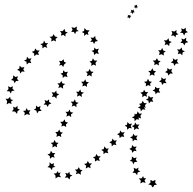

<svg xmlns="http://www.w3.org/2000/svg" viewBox="-20 -690 837 833"><path d="M694 -494 698 -505 691 -515H703L711 -524L714 -512L725 -508L715 -502L714 -490L705 -498ZM788 -527 787 -514 797 -507 785 -504 780 -493 774 -503 763 -504 770 -513 767 -523 778 -519ZM661 111 649 113 644 123 643 120 641 123 636 113 623 110 633 103 632 91 635 93V91L643 96L652 91L651 93L655 91L653 103ZM751 -455 755 -466 748 -476 760 -475 768 -484 771 -472 782 -468 772 -462 771 -450 762 -458ZM786 -570V-558L795 -550L784 -547L779 -536L773 -547L761 -548L769 -556L766 -567L777 -563ZM254 -399 248 -408 236 -406 242 -415 236 -426 247 -425 256 -433 258 -422 267 -418 258 -410ZM579 -659 573 -658 570 -652 567 -658H561L565 -663L564 -669L569 -666L575 -670L574 -663ZM550 -616 544 -615 541 -609 538 -614 531 -615 536 -620 534 -626 540 -623 546 -626 545 -620ZM565 -637 558 -636 556 -629 552 -635 545 -636 550 -641 548 -648 555 -645 561 -649 560 -642ZM607 93 612 104 600 100 589 106 591 94 582 84H594L601 74L604 83H614ZM577 58 575 70 567 60H555L562 50L560 38L571 43L581 37L579 48L589 54ZM564 13 558 23 554 11 543 8 552 1V-11L562 -4L573 -7L569 3L576 12ZM562 -36 554 -27 551 -38 541 -44 551 -49 553 -61 561 -53 573 -54 567 -44 573 -34ZM564 -84 556 -76 555 -88 544 -94 555 -99 558 -110 565 -101 577 -102 571 -92 576 -81ZM571 -133 562 -125V-137L552 -143L563 -148L566 -159L573 -149L585 -150L578 -140L583 -129ZM607 -275 597 -268 598 -280 589 -288 601 -291 605 -301 611 -291 623 -290 615 -281 618 -270ZM623 -321 612 -315 614 -327 605 -335 617 -337 622 -348 628 -337 639 -335 631 -327 633 -316ZM640 -367 629 -361 632 -373 623 -382 635 -383 641 -394 646 -383 657 -381 649 -373 650 -361ZM659 -412 649 -407 651 -418 643 -427 655 -428 661 -438 666 -427 677 -425 668 -417 670 -406ZM681 -455 670 -451 673 -463 666 -472H678L684 -482L688 -471L699 -467L690 -461L691 -449ZM734 -536 722 -535 728 -545 724 -556 736 -553 746 -560 745 -548 754 -541 743 -538 742 -528ZM740 -430 751 -435 748 -423 755 -414H743L736 -404L733 -415L721 -419L731 -426L730 -437ZM716 -388 727 -392 723 -381 730 -371H718L711 -362L707 -373L696 -377L706 -384V-395ZM689 -347 701 -350 696 -339 703 -329 691 -330 683 -321 681 -332 670 -337 680 -343V-355ZM662 -307 673 -309 669 -299 675 -288 663 -289 655 -281 653 -292 642 -297 652 -303 653 -314ZM633 -267 645 -269 640 -259 645 -248 634 -250 626 -241 624 -253 613 -258 623 -263 624 -275ZM590 -241 594 -242 599 -253 605 -243 617 -242 610 -235 609 -232 612 -222 605 -225V-224L611 -214L599 -216L591 -207L589 -219L578 -224L589 -229V-234L583 -239L590 -241ZM568 -194 574 -196 577 -207 584 -197H596L589 -188L592 -176L581 -180H580L584 -171L573 -173L564 -164L563 -176L552 -181L563 -186L564 -191L562 -192L564 -193L565 -198ZM541 -152 553 -154 547 -143 552 -133 541 -135 532 -127 531 -139 521 -145 531 -149 533 -161ZM509 -115 521 -117 515 -107 519 -96 508 -98 499 -91 498 -102 488 -108 499 -113 501 -124ZM475 -80 487 -81 481 -71 485 -60 474 -63 465 -55 464 -67 454 -73 465 -78 468 -89ZM441 -45 452 -46 446 -36 450 -25 438 -28 429 -21V-33L419 -40L430 -43L433 -55ZM405 -12H417L409 -3L413 9L402 5L392 11V-1L383 -8L394 -11L398 -22ZM367 19H379L371 28L373 40L363 35L352 41L354 29L345 21L356 19L361 8ZM327 46 338 48 330 56 331 68 320 62 309 66 313 55 305 46 316 45 322 35ZM283 67 294 71 284 77 282 89 273 80 261 81 268 71 263 60 274 63 281 55ZM238 69 245 79 232 77 221 84V72L213 63L224 62L231 52L234 61L243 58ZM208 37 205 48 198 38 186 35 195 27V14L204 22L215 18L212 28L220 34ZM206 -9 197 -1 196 -13 186 -20 197 -24 201 -36 208 -26H220L213 -17L217 -6ZM218 -56 207 -50 209 -62 200 -70 212 -72 217 -83 222 -72 234 -70 226 -62 228 -51ZM236 -101 225 -96 227 -108 220 -117 231 -118 237 -128 242 -117 253 -114 244 -107 246 -95ZM257 -145 246 -141 249 -152 241 -161 253 -162 260 -172 264 -161 275 -158 266 -150 267 -139ZM279 -189 268 -184 271 -196 264 -205H276L282 -215L286 -204L298 -201L288 -194L289 -182ZM302 -232 291 -228 295 -239 287 -249H299L305 -259L309 -247L321 -244L311 -237L312 -225ZM325 -276 314 -271 317 -283 310 -292H322L328 -302L332 -291L344 -288L334 -281L335 -269ZM348 -319 337 -315 340 -326 332 -335 344 -336 350 -346 354 -335 366 -333 357 -325V-313ZM368 -364 357 -359 360 -371 352 -379 363 -380 369 -391 374 -380 386 -378 377 -370 378 -358ZM386 -410 376 -404 377 -416 368 -423 379 -426 383 -437 390 -427H402L394 -417L397 -405ZM397 -459 388 -451 387 -463 377 -469 388 -473 389 -484 397 -476 409 -479 404 -468 409 -456ZM394 -510 388 -499 383 -509 371 -508 379 -517 373 -527 385 -526 393 -534 395 -521 405 -512ZM361 -549 364 -538 354 -542 345 -534V-546L335 -551L345 -556L346 -568L356 -559L369 -558ZM312 -563 321 -555 310 -553 306 -542 300 -552 289 -551 295 -561 290 -572 303 -569 314 -575ZM263 -553 274 -549 264 -543V-531L255 -539L244 -535L247 -546L240 -555H252L260 -565ZM218 -532 230 -529 221 -521 223 -510 213 -515 202 -510 204 -522 195 -530 207 -532 213 -542ZM177 -503H189L181 -494L185 -482L174 -487L164 -480V-492L155 -499L167 -502L171 -514ZM140 -471H152L145 -462L149 -451L138 -454L129 -446L128 -458L118 -465L129 -469L133 -480ZM105 -435 117 -437 111 -427 116 -416 105 -418 96 -410 95 -422 84 -427 95 -432 97 -444ZM74 -397 86 -399 81 -389 87 -379 75 -380 68 -371 65 -382 54 -387 64 -393 65 -405ZM47 -356 58 -359 54 -348 61 -339H50L43 -329L39 -340L28 -343L37 -351V-363ZM25 -311 36 -316 34 -305 43 -297 31 -295 27 -284 21 -294H9L17 -304L15 -316ZM15 -261 24 -270 26 -259 37 -256 28 -250 30 -239 19 -243 9 -237 11 -251 4 -262ZM39 -216 37 -227 47 -223 56 -231V-219L66 -214L56 -208L54 -196L45 -206L32 -207ZM88 -200 80 -209 91 -210 95 -221 101 -211 112 -212 106 -202 110 -191 97 -195 85 -189ZM138 -210 127 -214 136 -220V-232L145 -225L156 -230L153 -218L161 -209L148 -208L141 -198ZM181 -236H169L177 -245L173 -256L184 -252L193 -259V-248L203 -241L192 -237L187 -226ZM216 -271 205 -269 210 -279 204 -290 216 -288 224 -297 226 -285 237 -281 226 -274 225 -262ZM244 -312 233 -308 237 -319 229 -328 240 -329 246 -339 251 -328 263 -326 253 -318 254 -305ZM262 -359 252 -352V-364L242 -370L253 -374L254 -385L263 -377L275 -379L269 -368L273 -355Z"/></svg>

Font: Santa christmas start
Style: Regular
Weight: 400
Designer: MUHAMMAD YONI
Version: Version 001.000